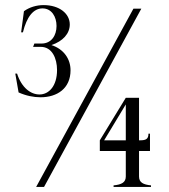

<svg xmlns="http://www.w3.org/2000/svg" viewBox="-20 -734 662 754"><path d="M139 -352C205 -352 257 -387 257 -458C257 -502 231 -541 182 -557C227 -572 254 -602 254 -638C254 -680 214 -714 151 -714C124 -714 96 -706 74 -690L63 -607H70C85 -668 111 -701 147 -701C183 -701 202 -668 202 -632C202 -595 182 -563 143 -563H115L110 -550H140C185 -550 204 -504 204 -459C204 -396 172 -363 135 -363C101 -363 65 -389 47 -445H40L53 -371C82 -358 112 -352 139 -352ZM526 -41V-141H569V-209H563C563 -189 554 -183 531 -183H526V-350H474L372 -183V-141H474V-41C474 -18 458 -9 426 -6V0H573V-6C543 -9 526 -17 526 -41ZM389 -183 474 -324V-183ZM504 -700 122 0H153L535 -700Z"/></svg>

Font: Sprat Condensed Light
Style: Regular
Weight: 300
Width: 3
Designer: Ethan Nakache
Foundry: Collletttivo
Version: Version 2.000;Glyphs 3.2 (3217)